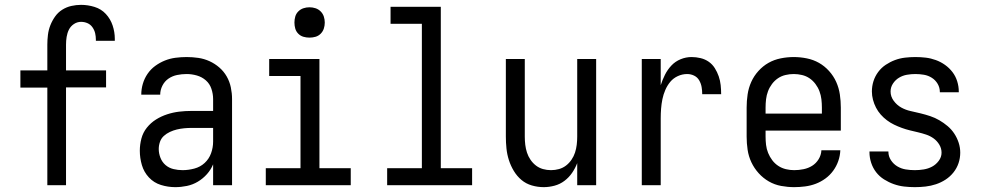

<svg xmlns="http://www.w3.org/2000/svg" viewBox="-20 -763 4040 791"><path d="M175 0V-402H64V-473H175V-579Q175 -599 177.5 -619.5Q180 -640 187.5 -659Q195 -678 207 -695Q219 -712 236.5 -723Q254 -734 274 -738.5Q294 -743 314 -743Q342 -743 369.5 -734.5Q397 -726 416 -705.5Q435 -685 444 -658Q453 -631 453 -603V-595H375V-599Q375 -613 372 -626Q369 -639 361 -650.5Q353 -662 340.5 -667.5Q328 -673 314 -673Q298 -673 284.5 -664Q271 -655 264 -641Q257 -627 254.5 -611Q252 -595 252 -579V-473H417V-403H252V0Z M702 8Q672 8 643 -1Q614 -10 593.5 -32Q573 -54 564.5 -83Q556 -112 556 -142Q556 -167 562.5 -192Q569 -217 585 -237Q601 -257 622.5 -270.5Q644 -284 668.5 -292Q693 -300 718 -303Q743 -306 769 -306H858V-355Q858 -376 851 -397Q844 -418 828 -432Q812 -446 791 -452Q770 -458 749 -458Q729 -458 709.5 -454Q690 -450 674 -439Q658 -428 649 -410Q640 -392 640 -373H562Q562 -396 568.5 -418Q575 -440 588 -459Q601 -478 619.5 -491.5Q638 -505 659 -513.5Q680 -522 703 -525Q726 -528 749 -528Q773 -528 797 -524.5Q821 -521 843 -511Q865 -501 883.5 -485Q902 -469 914 -448Q926 -427 931 -403Q936 -379 936 -355V0H858V-86Q849 -64 832.5 -45.5Q816 -27 795 -14.5Q774 -2 750 3Q726 8 702 8ZM732 -62Q756 -62 780.5 -68.5Q805 -75 823 -91.5Q841 -108 849.5 -131.5Q858 -155 858 -180V-236H769Q754 -236 738.5 -234.5Q723 -233 708.5 -229.5Q694 -226 680 -219.5Q666 -213 655 -203Q644 -193 639 -178.5Q634 -164 634 -149Q634 -131 641 -113Q648 -95 662 -83Q676 -71 694.5 -66.5Q713 -62 732 -62Z M1075 0V-70H1218V-450H1089V-520H1296V-70H1425V0ZM1255 -608Q1242 -608 1230 -611.5Q1218 -615 1209 -624Q1200 -633 1196.5 -645Q1193 -657 1193 -670Q1193 -683 1196.5 -695Q1200 -707 1209 -716Q1218 -725 1230 -729Q1242 -733 1255 -733Q1268 -733 1280 -729Q1292 -725 1301 -716Q1310 -707 1314 -695Q1318 -683 1318 -670Q1318 -657 1314 -645Q1310 -633 1301 -624Q1292 -615 1280 -611.5Q1268 -608 1255 -608Z M1575 0V-70H1718V-665H1589V-735H1796V-70H1925V0Z M2220 8Q2195 8 2171 1Q2147 -6 2128.5 -21.5Q2110 -37 2097 -58.5Q2084 -80 2076.5 -103.5Q2069 -127 2066.5 -151.5Q2064 -176 2064 -200V-520H2142V-200Q2142 -183 2144 -166.5Q2146 -150 2151 -134.5Q2156 -119 2165.5 -105Q2175 -91 2188 -81Q2201 -71 2217 -66.5Q2233 -62 2250 -62Q2267 -62 2283 -66.5Q2299 -71 2312 -81Q2325 -91 2334.5 -105Q2344 -119 2349 -134.5Q2354 -150 2356 -166.5Q2358 -183 2358 -200V-520H2436V0H2358V-91Q2350 -70 2337 -51Q2324 -32 2305.5 -18Q2287 -4 2264.5 2Q2242 8 2220 8Z M2624 0V-520H2702V-412Q2709 -434 2719.5 -455Q2730 -476 2746 -493Q2762 -510 2784 -519Q2806 -528 2829 -528Q2848 -528 2866.5 -523.5Q2885 -519 2900 -508.5Q2915 -498 2925 -482Q2935 -466 2941 -448.5Q2947 -431 2949 -412.5Q2951 -394 2951 -375H2873Q2873 -390 2870.5 -404.5Q2868 -419 2860.5 -432Q2853 -445 2839.5 -451.5Q2826 -458 2811 -458Q2791 -458 2772.5 -449.5Q2754 -441 2741.5 -426Q2729 -411 2721 -392.5Q2713 -374 2709 -354.5Q2705 -335 2703.5 -315Q2702 -295 2702 -276V0Z M3252 8Q3225 8 3198 3Q3171 -2 3147.5 -15.5Q3124 -29 3105.5 -49.5Q3087 -70 3075.5 -94.5Q3064 -119 3060 -146Q3056 -173 3056 -200V-320Q3056 -347 3060 -374Q3064 -401 3075 -425.5Q3086 -450 3104.5 -470.5Q3123 -491 3146 -504Q3169 -517 3196 -522.5Q3223 -528 3250 -528Q3277 -528 3304 -522.5Q3331 -517 3354 -504Q3377 -491 3395.5 -470.5Q3414 -450 3425 -425.5Q3436 -401 3440 -374Q3444 -347 3444 -320V-225H3134V-200Q3134 -183 3136 -166Q3138 -149 3144.5 -133Q3151 -117 3161.5 -103Q3172 -89 3186.5 -79.5Q3201 -70 3218 -66Q3235 -62 3252 -62Q3271 -62 3290.5 -66Q3310 -70 3326 -80Q3342 -90 3352.5 -107Q3363 -124 3364 -144H3442Q3441 -121 3433.5 -99.5Q3426 -78 3412.5 -59.5Q3399 -41 3380.5 -27.5Q3362 -14 3341 -6Q3320 2 3297 5Q3274 8 3252 8ZM3366 -295V-320Q3366 -337 3364 -354Q3362 -371 3356 -387Q3350 -403 3339.5 -417Q3329 -431 3315 -440.5Q3301 -450 3284 -454Q3267 -458 3250 -458Q3233 -458 3216 -454Q3199 -450 3185 -440.5Q3171 -431 3160.5 -417Q3150 -403 3144 -387Q3138 -371 3136 -354Q3134 -337 3134 -320V-295Z M3749 8Q3727 8 3705 5.5Q3683 3 3662 -4.5Q3641 -12 3622 -24Q3603 -36 3589.5 -53.5Q3576 -71 3569 -92.5Q3562 -114 3562 -136V-139H3640V-138Q3640 -119 3650.5 -103Q3661 -87 3677 -77.5Q3693 -68 3711.5 -65Q3730 -62 3749 -62Q3767 -62 3785.5 -65Q3804 -68 3820 -76.5Q3836 -85 3847.5 -100.5Q3859 -116 3859 -134Q3859 -152 3849.5 -167.5Q3840 -183 3826 -193Q3812 -203 3795.5 -208.5Q3779 -214 3762 -218Q3745 -222 3728.5 -226Q3712 -230 3695.5 -236Q3679 -242 3663.5 -249.5Q3648 -257 3634 -267.5Q3620 -278 3608.5 -291Q3597 -304 3589 -319.5Q3581 -335 3576.5 -352Q3572 -369 3572 -386Q3572 -408 3578.5 -428.5Q3585 -449 3598 -466.5Q3611 -484 3629 -496Q3647 -508 3667 -515.5Q3687 -523 3708.5 -525.5Q3730 -528 3751 -528Q3773 -528 3794 -525.5Q3815 -523 3835.5 -515.5Q3856 -508 3873.5 -495.5Q3891 -483 3904 -466Q3917 -449 3923.5 -428Q3930 -407 3930 -386V-383H3852V-384Q3852 -402 3843 -417.5Q3834 -433 3819 -442.5Q3804 -452 3786.5 -455Q3769 -458 3751 -458Q3734 -458 3716.5 -455Q3699 -452 3684 -443Q3669 -434 3659 -419Q3649 -404 3649 -386Q3649 -365 3662 -347.5Q3675 -330 3693 -320Q3711 -310 3731.5 -305.5Q3752 -301 3772.5 -296Q3793 -291 3812.5 -284.5Q3832 -278 3850 -267.5Q3868 -257 3884 -243.5Q3900 -230 3911.5 -212.5Q3923 -195 3929.5 -175Q3936 -155 3936 -134Q3936 -112 3929 -91Q3922 -70 3908 -52.5Q3894 -35 3875.5 -23Q3857 -11 3836 -4Q3815 3 3793 5.5Q3771 8 3749 8Z"/></svg>

Font: Iosevka NFM
Style: Regular
Weight: 400
Monospace: yes
Designer: Belleve Invis
Foundry: Belleve Invis
Version: Version 29.0.4; ttfautohint (v1.8.4);Nerd Fonts 3.3.0